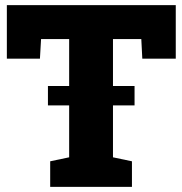

<svg xmlns="http://www.w3.org/2000/svg" viewBox="-20 -731 713 751"><path d="M176.3 0V-100.1L250.5 -115.7V-578.1H140.6L136.2 -501.5H6.8V-710.9H667.5V-501.5H536.6L532.7 -578.1H421.9V-115.7L496.1 -100.1V0ZM167.5 -318.8V-394.5H506.3V-318.8Z"/></svg>

Font: Roboto Slab Black
Style: Regular
Weight: 900
Designer: Google
Version: Version 2.000; ttfautohint (v1.8.1.43-b0c9)